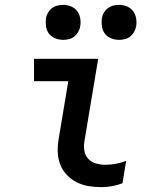

<svg xmlns="http://www.w3.org/2000/svg" viewBox="-20 -762 640 790"><path d="M397 8Q370 8 343.5 3.5Q317 -1 294 -13Q271 -25 253.5 -44Q236 -63 227 -87.5Q218 -112 217.5 -139.5Q217 -167 222 -194L261 -428H120V-520H384L327 -179Q324 -159 327.5 -140Q331 -121 343.5 -108Q356 -95 375 -89.5Q394 -84 413 -84Q435 -84 456.5 -88Q478 -92 499 -100L484 -8Q463 0 441 4Q419 8 397 8ZM470 -598Q453 -598 437 -604.5Q421 -611 411.5 -623.5Q402 -636 399.5 -653Q397 -670 399 -687Q401 -699 407.5 -710Q414 -721 424 -728.5Q434 -736 446 -739Q458 -742 470 -742Q487 -742 502.5 -735.5Q518 -729 527.5 -716.5Q537 -704 540 -687Q543 -670 540 -653Q538 -641 531.5 -630Q525 -619 515.5 -611.5Q506 -604 494 -601Q482 -598 470 -598ZM240 -598Q223 -598 207 -604.5Q191 -611 181.5 -623.5Q172 -636 169.5 -653Q167 -670 169 -687Q171 -699 177.5 -710Q184 -721 194 -728.5Q204 -736 216 -739Q228 -742 240 -742Q257 -742 272.5 -735.5Q288 -729 297.5 -716.5Q307 -704 310 -687Q313 -670 310 -653Q308 -641 301.5 -630Q295 -619 285.5 -611.5Q276 -604 264 -601Q252 -598 240 -598Z"/></svg>

Font: Iosevka SmBd Ex Obl
Style: Regular
Weight: 600
Width: 7
Italic angle: -9°
Monospace: yes
Designer: Belleve Invis
Foundry: Belleve Invis
Version: Version 32.5.0; ttfautohint (v1.8.4)